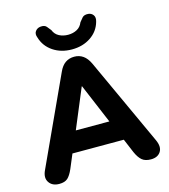

<svg xmlns="http://www.w3.org/2000/svg" viewBox="-135 -1050 1028 1166"><g transform="rotate(-15 379.0 -467.5)"><path d="M379 -760Q311 -760 261 -793.5Q211 -827 194 -884Q184 -909 196 -925Q208 -941 228 -943Q254 -946 266 -932Q278 -918 287 -906Q298 -878 323 -865Q348 -852 379 -852Q410 -852 434.5 -865Q459 -878 470 -906Q479 -918 491 -931.5Q503 -945 529 -943Q549 -941 560 -925.5Q571 -910 563 -884Q547 -827 497 -793.5Q447 -760 379 -760ZM93 9Q49 9 29 -21Q9 -51 30 -95L283 -645Q299 -681 323 -697.5Q347 -714 379 -714Q410 -714 434 -697.5Q458 -681 475 -645L728 -95Q749 -49 730.5 -20Q712 9 669 9Q633 9 613 -8Q593 -25 577 -61L540 -149H217L180 -61Q164 -24 146 -7.5Q128 9 93 9ZM377 -528 273 -279H484L379 -528Z"/></g></svg>

Font: Chiron GoRound TC EB
Style: Regular
Weight: 700
Designer: Ryoko NISHIZUKA 西塚涼子 (kana, bopomofo & ideographs); Paul D. Hunt (Latin, Greek & Cyrillic); Sandoll Communications 산돌커뮤니
Foundry: Adobe
Version: Version 1.000;hotconv 1.1.1;makeotfexe 2.6.0